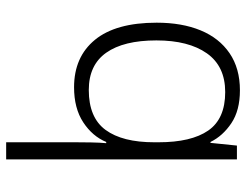

<svg xmlns="http://www.w3.org/2000/svg" viewBox="-110 -472 818 639"><g transform="rotate(90 299.5 -153.0)"><path d="M454 236V4Q454 -17 454.5 -46.5Q455 -76 457 -97H453Q434 -51 387.5 -20.5Q341 10 271 10Q170 10 113 -59.5Q56 -129 56 -265Q56 -349 81.5 -411Q107 -473 157.5 -507.5Q208 -542 281 -542Q348 -542 390.5 -513.5Q433 -485 453 -444H456L465 -532H511V236ZM280 -39Q372 -39 413 -95Q454 -151 454 -257V-271Q454 -380 415 -436.5Q376 -493 287 -493Q201 -493 158 -432Q115 -371 115 -264Q115 -155 156 -97Q197 -39 280 -39Z"/></g></svg>

Font: Noto Sans Symbols Light
Style: Regular
Weight: 300
Version: Version 2.002